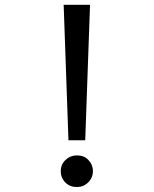

<svg xmlns="http://www.w3.org/2000/svg" viewBox="-20 -752 626 782"><path d="M293 -119.1Q321.8 -119.1 338.9 -101.6Q358.4 -81.5 358.4 -54.7Q358.4 -27.8 338.9 -8.8Q319.8 9.8 293 9.8Q265.1 9.8 247.1 -7.8Q227.5 -26.9 227.5 -54.7Q227.5 -82.5 247.1 -100.8Q266.6 -119.1 293 -119.1ZM239.3 -732.4H346.7L327.1 -180.7H258.8Z"/></svg>

Font: Consola Mono
Style: Book
Weight: 400
Monospace: yes
Designer: Wojciech Kalinowski "wmk69" (wmk69@o2.pl)
Foundry: Wojciech Kalinowski "wmk69" (wmk69@o2.pl)
Version: Version 2.1.0